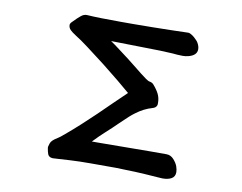

<svg xmlns="http://www.w3.org/2000/svg" viewBox="-77 -761 1154 914"><g transform="rotate(10 500.0 -303.5)"><path d="M410.2 37.1Q356.4 37.1 312.7 39.6Q269 42 252 43.2Q234.9 44.4 230.5 44.4Q226.1 44.4 222.4 43.2Q218.8 42 217.3 41.5Q209 37.6 205.6 28.3Q201.7 17.6 199.2 1.5Q198.7 -2.4 198.7 -3.9Q198.7 -6.8 199.7 -8.8Q203.1 -24.4 209 -32.2Q215.3 -40 223.6 -45.9Q231 -51.3 240.5 -57.1Q250 -63 262.2 -74.2H262.7Q302.2 -107.4 336.4 -138.7Q370.6 -169.9 403.3 -201.4Q436 -232.9 466.8 -263.4Q497.6 -293.9 529.3 -323.7L471.2 -372.6Q395.5 -435.1 301.3 -505.4Q261.2 -535.6 237.3 -549.8L236.8 -550.3Q218.3 -562 209.5 -570.8Q199.2 -581.1 199.2 -594.7Q199.2 -602.1 208 -610.4Q225.1 -627.4 229 -631.3Q236.8 -638.7 244.1 -644.5Q256.8 -655.3 271.5 -655.3H272Q326.7 -651.4 437.5 -651.4H495.1Q541 -651.4 588.4 -652.3Q635.7 -653.3 673.8 -653.8Q710.4 -654.3 761.7 -656.2Q770 -656.2 782.7 -647.5Q791.5 -641.6 802.7 -629.9Q810.1 -623 813.5 -616.2Q822.3 -600.6 822.3 -586.4Q822.3 -556.6 781.7 -546.4Q769 -543 754.6 -543Q740.2 -543 729.2 -543.9Q718.3 -544.9 707 -545.9Q656.7 -549.3 564 -550.3Q506.3 -550.8 407.2 -553.2Q428.2 -539.1 451.7 -521Q509.3 -478 536.1 -456.1Q578.1 -421.9 602.1 -404.8Q614.3 -396 621.6 -395Q632.8 -393.1 639.6 -386.2Q660.2 -362.8 669.2 -343.8Q678.2 -324.7 678.2 -301.8Q678.2 -292.5 677.2 -290.5Q672.9 -277.8 656.2 -273.4Q616.2 -262.2 578.1 -233.4Q567.9 -226.1 552.7 -212.6Q537.6 -199.2 512.2 -174.3Q487.8 -149.9 453.1 -118.7Q429.2 -97.2 399.9 -66.4Q402.8 -66.4 405.8 -66.4H432.6Q497.1 -66.4 556.2 -67.4Q615.2 -68.4 682.6 -68.4H760.7Q780.8 -68.4 795.9 -51.8Q810.5 -35.2 815.9 -20Q821.3 -4.4 821.3 7.8Q821.3 29.3 804.9 38.8Q788.6 48.3 761.7 48.3Q751 48.3 738.3 46.9Q674.8 42 628.4 40Q582 38.1 534.2 37.1Z"/></g></svg>

Font: Bakudai
Style: Bold
Weight: 700
Version: Version 1.48